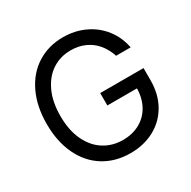

<svg xmlns="http://www.w3.org/2000/svg" viewBox="-162 -873 1032 1039"><g transform="rotate(-30 354.5 -353.5)"><path d="M360.5 -634.7Q297 -634.7 246.2 -601.9Q195.4 -569.1 165.7 -505.5Q136 -442 136 -353.6Q136 -264.8 166.1 -201.5Q196.1 -138.1 248.1 -105.3Q300.1 -72.5 366 -72.5Q426.1 -72.5 472.4 -98.4Q518.6 -124.3 544.2 -171.8Q569.8 -219.3 569.8 -282.5L596 -276.9H384.7V-354.3H655.4V-278.3Q655.4 -192 618.4 -126.7Q581.5 -61.5 515.7 -25.9Q449.9 9.7 366 9.7Q272.1 9.7 200.6 -34.5Q129.1 -78.7 89.8 -160.9Q50.4 -243.1 50.4 -353.6Q50.4 -463.7 89.8 -546.1Q129.1 -628.5 199.6 -672.7Q270 -716.9 360.5 -716.9Q434 -716.9 495.7 -687.8Q557.3 -658.8 597.7 -606.5Q638.1 -554.2 651.2 -486.2H560.1Q545.2 -532.1 517.4 -565.4Q489.6 -598.8 449.9 -616.7Q410.2 -634.7 360.5 -634.7Z"/></g></svg>

Font: Pretendard Variable
Style: Regular
Weight: 400
Designer: Base glyphs from Inter by Rasmus Andersson; Hangul glyphs from Noto Sans CJK(Source Han Sans) by Jang Soo-young and Kang
Foundry: Kil Hyung-jin
Version: Version 1.100;FEAKit 1.0